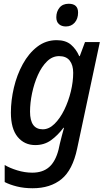

<svg xmlns="http://www.w3.org/2000/svg" viewBox="-20 -763 568 1023"><path d="M154 240Q108 240 70 230.5Q32 221 5 207V116Q31 132 71.5 144.5Q112 157 152 157Q208 157 242 127Q276 97 292 34L299 2Q303 -16 309.5 -39.5Q316 -63 321 -82H318Q288 -42 252 -16Q216 10 168 10Q110 10 74 -33.5Q38 -77 38 -163Q38 -228 54 -296Q70 -364 101.5 -421.5Q133 -479 178.5 -514Q224 -549 282 -549Q330 -549 358 -525Q386 -501 402 -464H405L433 -539H512L391 29Q367 143 307.5 191.5Q248 240 154 240ZM208 -74Q241 -74 270.5 -103Q300 -132 322.5 -178Q345 -224 357.5 -276Q370 -328 370 -375Q370 -416 351.5 -440Q333 -464 295 -464Q259 -464 230.5 -436Q202 -408 182 -363.5Q162 -319 151 -267Q140 -215 140 -168Q140 -74 208 -74ZM331 -622Q308 -622 294 -634.5Q280 -647 280 -671Q280 -701 297 -722Q314 -743 346 -743Q396 -743 396 -696Q396 -663 378 -642.5Q360 -622 331 -622Z"/></svg>

Font: Noto Sans SemiCondensed Medium
Style: Italic
Weight: 500
Width: 4
Italic angle: -12°
Designer: Monotype Design Team
Foundry: Monotype Imaging Inc.
Version: Version 2.013; ttfautohint (v1.8.4.7-5d5b)